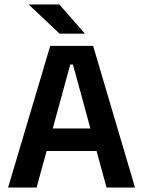

<svg xmlns="http://www.w3.org/2000/svg" viewBox="-20 -846 646 866"><path d="M16.5 0 206.5 -639H400L589 0H460.5L309 -555H297L145 0ZM157.5 -165V-266.5H447V-165ZM247.5 -826 362 -695.5V-694H249L110.5 -824.5V-826Z"/></svg>

Font: Anek Bangla
Style: Semi-bold
Weight: 600
Designer: Sulekha Rajkumar (Bangla), Yesha Goshar (Latin)
Foundry: Ek Type
Version: Version 1.002;March 21, 2022;FontCreator 13.0.0.2683 64-bit